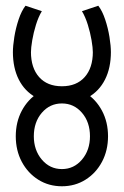

<svg xmlns="http://www.w3.org/2000/svg" viewBox="-20 -650 432 670"><path d="M196 -289V-349Q247 -349 275.5 -381Q304 -413 304 -469H367Q367 -413 346.5 -372.5Q326 -332 288 -310.5Q250 -289 196 -289ZM196 0Q150 0 113.5 -23Q77 -46 56 -85.5Q35 -125 35 -175H98Q98 -126 126 -93Q154 -60 196 -60ZM196 0V-60Q238 -60 266 -93Q294 -126 294 -175H357Q357 -125 336 -85.5Q315 -46 278.5 -23Q242 0 196 0ZM35 -174Q35 -224 56 -263.5Q77 -303 113.5 -326Q150 -349 196 -349V-289Q154 -289 126 -256.5Q98 -224 98 -174ZM196 -289Q143 -289 104.5 -310.5Q66 -332 45.5 -372.5Q25 -413 25 -469H88Q88 -413 116.5 -381Q145 -349 196 -349ZM294 -174Q294 -224 266 -256.5Q238 -289 196 -289V-349Q242 -349 278.5 -326Q315 -303 336 -263.5Q357 -224 357 -174ZM25 -467Q25 -490 30 -521Q35 -552 45 -582Q55 -612 69 -630L126 -611Q114 -591 105.5 -563.5Q97 -536 92.5 -509.5Q88 -483 88 -467ZM304 -467Q304 -483 299.5 -509.5Q295 -536 286.5 -563.5Q278 -591 266 -611L323 -630Q337 -612 347 -582Q357 -552 362 -521Q367 -490 367 -467Z"/></svg>

Font: Akshar Light Light
Style: Regular
Weight: 300
Version: Version 1.100